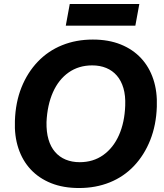

<svg xmlns="http://www.w3.org/2000/svg" viewBox="-20 -937 825 966"><path d="M378 9Q298 9 237 -15.5Q176 -40 134.5 -84.5Q93 -129 72.5 -191Q52 -253 55 -329Q58 -422 88 -497Q118 -572 170 -626.5Q222 -681 292.5 -709.5Q363 -738 447 -738Q526 -738 587 -713.5Q648 -689 689.5 -644.5Q731 -600 751.5 -538Q772 -476 769 -400Q766 -308 736 -232.5Q706 -157 654.5 -102.5Q603 -48 532.5 -19.5Q462 9 378 9ZM381 -121Q449 -121 499.5 -157Q550 -193 578.5 -257Q607 -321 610 -406Q612 -456 601 -493.5Q590 -531 568 -556.5Q546 -582 514.5 -595Q483 -608 444 -608Q376 -608 325.5 -572.5Q275 -537 246.5 -473Q218 -409 214 -323Q213 -273 224 -235.5Q235 -198 257 -172.5Q279 -147 310.5 -134Q342 -121 381 -121ZM311 -808 331 -917H681L661 -808Z"/></svg>

Font: Mona Sans ExtraLight
Style: Bold Italic
Weight: 700
Italic angle: -11.6951°
Version: Version 2.000